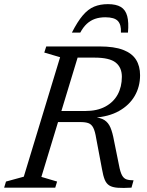

<svg xmlns="http://www.w3.org/2000/svg" viewBox="-38 -907 711 928"><path d="M374 -370.5Q431.5 -370.5 471 -391.8Q510.5 -413 530.8 -450.2Q551 -487.5 551 -536Q551 -581 521 -604.8Q491 -628.5 419 -628.5H281.5L299.5 -682.5H443.5Q514 -682.5 557 -666Q600 -649.5 619.5 -618.5Q639 -587.5 639 -543.5Q639 -488 613 -443.2Q587 -398.5 537.2 -370.5Q487.5 -342.5 414.5 -338V-341Q448 -338.5 466.8 -326.5Q485.5 -314.5 495.8 -290.5Q506 -266.5 513 -227.5L537 -109Q543 -76 551.5 -60.2Q560 -44.5 573.5 -40Q587 -35.5 607.5 -35.5L597.5 0Q556.5 2.5 530.8 0.5Q505 -1.5 490.5 -10.5Q476 -19.5 468.2 -38.5Q460.5 -57.5 455 -89.5L427 -238Q421.5 -272.5 413 -289.2Q404.5 -306 390 -311.5Q375.5 -317 351 -317H187.5L203.5 -370.5ZM162 -52 238 -29.5 229 0H-18L-9 -29.5L77 -53L252.5 -630.5L176 -653L185.5 -682.5H353.5ZM471 -823.5Q443.5 -823.5 421.2 -815.8Q399 -808 381.5 -791.8Q364 -775.5 350 -749.5H309.5Q336.5 -802.5 362 -832.5Q387.5 -862.5 416.8 -874.8Q446 -887 483.5 -887Q523 -887 545.8 -873.5Q568.5 -860 576.8 -829.5Q585 -799 580.5 -749.5H546.5Q548.5 -787.5 531.8 -805.5Q515 -823.5 471 -823.5Z"/></svg>

Font: Newsreader 14pt
Style: Italic
Weight: 400
Italic angle: -17°
Designer: Hugues Gentile
Foundry: Production Type
Version: Version 1.003